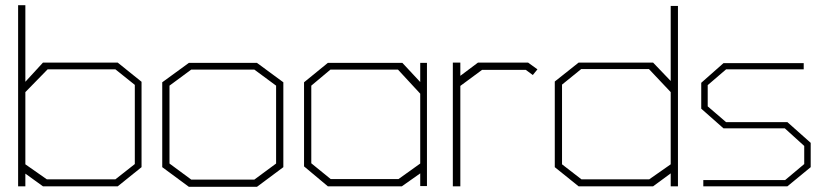

<svg xmlns="http://www.w3.org/2000/svg" viewBox="-20 -720 3193 742"><path d="M435 0H146L78 -49V0H50V-700H78V-404L146 -478H435L527 -404V-74ZM501 -392 426 -452H164L78 -364V-85L161 -27H426L501 -86Z M973 2H710L607 -74V-402L710 -477H973L1075 -402V-74ZM1047 -389 963 -451H719L635 -389V-88L719 -26H963L1047 -88Z M1604 -1V-50L1533 0H1247L1155 -77V-402L1247 -477H1535L1604 -403V-477H1630V-1ZM1604 -358 1518 -451H1257L1183 -389V-89L1258 -28H1520L1604 -88Z M2039 -430 2012 -450H1843L1759 -388V0H1730V-478H1759V-427L1827 -478H2021L2057 -452Z M2572 0V-50L2504 0H2216L2124 -74V-405L2216 -478H2504L2572 -407V-697H2600V0ZM2572 -364 2488 -453H2226L2152 -393V-85L2227 -27H2489L2572 -85Z M3023 0H2698V-24H3014L3088 -86V-156L3013 -224H2776L2690 -300V-400L2776 -476H3086V-452H2786L2715 -391V-309L2786 -248H3023L3113 -168V-74Z"/></svg>

Font: Turret Road ExtraLight
Style: Regular
Weight: 275
Designer: Noponies
Foundry: Noponies
Version: Version 1.001; ttfautohint (v1.8)